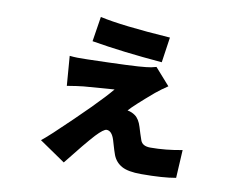

<svg xmlns="http://www.w3.org/2000/svg" viewBox="-80 -766 1159 948"><g transform="rotate(10 500.0 -292.5)"><path d="M332 -537.1 351.6 -662.1Q460 -637.7 705.1 -621.1L686.5 -494.1Q487.3 -510.7 332 -537.1ZM665 -466.8 739.3 -382.8Q707 -361.3 679.7 -338.9Q585.9 -258.8 561.5 -230.5Q583 -226.6 599.6 -214.8Q622.1 -199.2 633.8 -160.2Q636.7 -150.4 643.6 -128.4Q650.4 -106.4 654.3 -96.7Q664.1 -69.3 704.1 -69.3Q781.2 -69.3 863.3 -85L855.5 55.7Q791 67.4 681.6 67.4Q616.2 67.4 584.5 49.8Q552.7 32.2 539.1 -2Q535.2 -12.7 530.8 -26.4Q526.4 -40 522.5 -54.2Q518.6 -68.4 516.6 -74.2Q502.9 -118.2 476.6 -118.2Q461.9 -118.2 424.8 -79.1Q381.8 -32.2 295.9 77.1L166 -11.7Q182.6 -24.4 219.7 -58.6Q414.1 -241.2 480.5 -321.3Q466.8 -320.3 408.7 -315.9Q350.6 -311.5 327.1 -309.6Q296.9 -306.6 245.1 -297.9L233.4 -446.3Q269.5 -442.4 320.3 -444.3Q560.5 -450.2 614.3 -457Q638.7 -459 665 -466.8Z"/></g></svg>

Font: Gen Shin Gothic Monospace Heavy
Style: Bold
Weight: 800
Designer: [Source Han Sans]
Ryoko NISHIZUKA  (kana & ideographs); Paul D. Hunt (Latin, Greek & Cyrillic); Wenlong ZHANG  (bopomofo
Version: Version 1.002.20150607